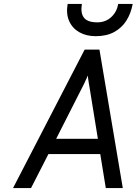

<svg xmlns="http://www.w3.org/2000/svg" viewBox="-20 -951 691 971"><path d="M46 0 408 -700H483L601 0H515L487 -172H225L137 0ZM264 -249H475L433 -508Q431.5 -516 429.5 -528Q427.5 -540 426 -551.5Q424.5 -563 424 -569Q421.5 -563 416.5 -551.8Q411.5 -540.5 406 -528.8Q400.5 -517 396 -509ZM464 -768Q416.5 -768 381.5 -787.8Q346.5 -807.5 330 -844Q313.5 -880.5 322 -931H394Q386.5 -884 405 -861Q423.5 -838 472 -838Q513.5 -838 542 -864Q570.5 -890 578 -931H651Q642.5 -884 619.5 -847.2Q596.5 -810.5 557.8 -789.2Q519 -768 464 -768Z"/></svg>

Font: Overpass
Style: Italic
Weight: 400
Italic angle: -10°
Designer: Delve Withrington, Dave Bailey, Thomas Jockin
Foundry: Delve Fonts LLC
Version: Version 4.000